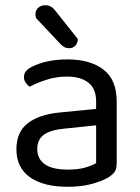

<svg xmlns="http://www.w3.org/2000/svg" viewBox="-20 -703 539 737"><path d="M240 -52Q282 -52 309.5 -60.5Q337 -69 349 -77V-222L225 -209Q173 -204 148 -185.5Q123 -167 123 -131Q123 -93 152 -72.5Q181 -52 240 -52ZM239 -475Q326 -475 377 -436Q428 -397 428 -313V-76Q428 -54 419.5 -42.5Q411 -31 394 -21Q370 -7 330.5 3.5Q291 14 240 14Q146 14 94.5 -23Q43 -60 43 -130Q43 -196 86 -229.5Q129 -263 207 -271L349 -285V-313Q349 -363 319 -386Q289 -409 238 -409Q196 -409 159 -397Q122 -385 93 -370Q85 -377 78.5 -386Q72 -395 72 -406Q72 -420 79 -429Q86 -438 101 -446Q128 -460 163 -467.5Q198 -475 239 -475ZM118 -634Q116 -644 116 -647Q116 -663 126.5 -673Q137 -683 154 -683Q175 -683 189 -666L279 -553Q278 -537 269 -527.5Q260 -518 246 -518Q235 -518 227.5 -522Q220 -526 212 -534Z"/></svg>

Font: Baloo Chettan 2
Style: Regular
Weight: 400
Designer: Maithili Shingre, Unnati Kotecha and Ek Type
Foundry: Ek Type
Version: Version 1.640;hotconv 1.0.111;makeotfexe 2.5.65597; ttfautoh